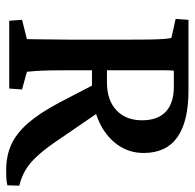

<svg xmlns="http://www.w3.org/2000/svg" viewBox="-24 -588 623 614"><g transform="rotate(90 287.0 -281.5)"><path d="M46.9 0 43.9 -41 105.5 -56.6Q105.5 -62.5 106 -77.6Q106.4 -92.8 106.4 -113.3Q106.4 -133.8 106.9 -156.7Q107.4 -179.7 107.4 -201.2V-371.1Q107.4 -415 106.9 -446.3Q106.4 -477.5 105 -496.1Q103.5 -514.6 101.6 -518.6L41 -532.2L43.9 -573.2H270.5Q369.1 -573.2 419.4 -537.6Q469.7 -502 469.7 -429.7Q469.7 -381.8 441.9 -344.2Q414.1 -306.6 365.7 -285.6Q317.4 -264.6 254.9 -264.6H193.4V-312.5H244.1Q300.8 -312.5 333 -342.8Q365.2 -373 365.2 -424.8Q365.2 -474.6 337.9 -500.5Q310.5 -526.4 257.8 -526.4H207Q206.1 -523.4 205.6 -515.6Q205.1 -507.8 205.1 -491.7Q205.1 -475.6 205.1 -449.7Q205.1 -423.8 205.1 -383.8V-201.2Q205.1 -164.1 205.6 -134.8Q206.1 -105.5 207.5 -85.4Q209 -65.4 210 -56.6L266.6 -41L263.7 0ZM525.4 9.8Q478.5 9.8 442.4 -6.8Q406.2 -23.4 374 -60.5Q341.8 -97.7 308.6 -160.2L246.1 -280.3L330.1 -299.8L438.5 -141.6Q463.9 -105.5 485.4 -83.5Q506.8 -61.5 528.3 -49.8Q549.8 -38.1 574.2 -32.2L573.2 5.9Q561.5 8.8 549.3 9.3Q537.1 9.8 525.4 9.8Z"/></g></svg>

Font: Crimson Pro ExtraLight Medium
Style: Regular
Weight: 500
Version: Version 1.002